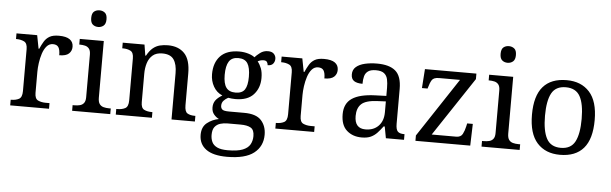

<svg xmlns="http://www.w3.org/2000/svg" viewBox="-57 -972 4530 1424"><g transform="rotate(5 2208.0 -260.0)"><path d="M33 0V-42H36Q70 -42 94 -54.5Q118 -67 118 -114V-426Q118 -470 93.5 -482Q69 -494 36 -494H33V-536H187L206 -437H211Q224 -467 239 -492Q254 -517 279 -531.5Q304 -546 348 -546Q403 -546 429.5 -527Q456 -508 456 -473Q456 -442 434.5 -422Q413 -402 363 -402Q363 -443 351 -461.5Q339 -480 310 -480Q282 -480 263 -458Q244 -436 233 -402Q222 -368 217 -331.5Q212 -295 212 -266V-109Q212 -65 236.5 -53.5Q261 -42 294 -42H322V0Z M494 0V-42H507Q529 -42 547.5 -46.5Q566 -51 577.5 -65.5Q589 -80 589 -109V-426Q589 -456 577.5 -470.5Q566 -485 547.5 -489.5Q529 -494 507 -494H504V-536H683V-114Q683 -83 694 -67.5Q705 -52 724 -47Q743 -42 765 -42H778V0ZM632 -636Q608 -636 591.5 -650Q575 -664 575 -698Q575 -733 591.5 -746.5Q608 -760 632 -760Q655 -760 672 -746.5Q689 -733 689 -698Q689 -664 672 -650Q655 -636 632 -636Z M819 0V-42H827Q861 -42 885 -54.5Q909 -67 909 -114V-426Q909 -470 885.5 -482Q862 -494 829 -494H824V-536H986L999 -455H1004Q1025 -493 1048.5 -512.5Q1072 -532 1100 -539Q1128 -546 1160 -546Q1239 -546 1283.5 -499.5Q1328 -453 1328 -350V-114Q1328 -67 1348.5 -54.5Q1369 -42 1403 -42H1408V0H1234V-345Q1234 -410 1209.5 -446Q1185 -482 1124 -482Q1079 -482 1052.5 -459.5Q1026 -437 1014.5 -400Q1003 -363 1003 -320V-109Q1003 -65 1026.5 -53.5Q1050 -42 1083 -42H1088V0Z M1667 240Q1563 240 1511 201.5Q1459 163 1459 94Q1459 35 1497 5Q1535 -25 1584 -34Q1564 -43 1546.5 -63.5Q1529 -84 1529 -116Q1529 -146 1544.5 -168Q1560 -190 1594 -210Q1551 -228 1527.5 -269.5Q1504 -311 1504 -361Q1504 -447 1551 -496.5Q1598 -546 1692 -546Q1728 -546 1760 -536Q1792 -526 1806 -513Q1820 -529 1845 -548Q1870 -567 1903 -567Q1933 -567 1947.5 -551.5Q1962 -536 1962 -515Q1962 -494 1949.5 -478.5Q1937 -463 1909 -463Q1909 -474 1902.5 -485.5Q1896 -497 1876 -497Q1853 -497 1833 -485Q1850 -464 1861 -435.5Q1872 -407 1872 -364Q1872 -290 1827.5 -241Q1783 -192 1692 -192Q1680 -192 1664.5 -193.5Q1649 -195 1639 -197Q1620 -187 1606 -172Q1592 -157 1592 -134Q1592 -116 1603.5 -106Q1615 -96 1654 -96H1767Q1856 -96 1894 -54Q1932 -12 1932 53Q1932 139 1867.5 189.5Q1803 240 1667 240ZM1669 191Q1741 191 1780 175.5Q1819 160 1834.5 132.5Q1850 105 1850 70Q1850 24 1824 8.5Q1798 -7 1748 -7H1650Q1622 -7 1597 0.5Q1572 8 1556 28Q1540 48 1540 88Q1540 117 1551 140.5Q1562 164 1590 177.5Q1618 191 1669 191ZM1689 -240Q1738 -240 1758 -270Q1778 -300 1778 -365Q1778 -433 1757.5 -465Q1737 -497 1688 -497Q1640 -497 1619 -464Q1598 -431 1598 -364Q1598 -300 1619.5 -270Q1641 -240 1689 -240Z M2007 0V-42H2010Q2044 -42 2068 -54.5Q2092 -67 2092 -114V-426Q2092 -470 2067.5 -482Q2043 -494 2010 -494H2007V-536H2161L2180 -437H2185Q2198 -467 2213 -492Q2228 -517 2253 -531.5Q2278 -546 2322 -546Q2377 -546 2403.5 -527Q2430 -508 2430 -473Q2430 -442 2408.5 -422Q2387 -402 2337 -402Q2337 -443 2325 -461.5Q2313 -480 2284 -480Q2256 -480 2237 -458Q2218 -436 2207 -402Q2196 -368 2191 -331.5Q2186 -295 2186 -266V-109Q2186 -65 2210.5 -53.5Q2235 -42 2268 -42H2296V0Z M2650 10Q2583 10 2539 -29Q2495 -68 2495 -150Q2495 -230 2551.5 -268Q2608 -306 2723 -310L2806 -313V-373Q2806 -409 2800 -436.5Q2794 -464 2774 -480Q2754 -496 2713 -496Q2675 -496 2655 -482Q2635 -468 2628.5 -443.5Q2622 -419 2622 -387Q2580 -387 2558.5 -401.5Q2537 -416 2537 -450Q2537 -485 2561.5 -506Q2586 -527 2627 -536.5Q2668 -546 2717 -546Q2809 -546 2854.5 -507Q2900 -468 2900 -373V-114Q2900 -72 2914 -57Q2928 -42 2962 -42H2965V0H2830L2814 -86H2806Q2785 -58 2765 -36.5Q2745 -15 2718.5 -2.5Q2692 10 2650 10ZM2673 -52Q2734 -52 2770 -89.5Q2806 -127 2806 -191V-272L2742 -269Q2657 -265 2624.5 -234.5Q2592 -204 2592 -145Q2592 -52 2673 -52Z M3050 0V-40L3340 -479H3184Q3144 -479 3131 -458.5Q3118 -438 3107 -398L3106 -394H3064L3074 -536H3457V-495L3166 -57H3348Q3383 -57 3396 -82Q3409 -107 3416 -139L3421 -162H3463L3458 0Z M3542 0V-42H3555Q3577 -42 3595.5 -46.5Q3614 -51 3625.5 -65.5Q3637 -80 3637 -109V-426Q3637 -456 3625.5 -470.5Q3614 -485 3595.5 -489.5Q3577 -494 3555 -494H3552V-536H3731V-114Q3731 -83 3742 -67.5Q3753 -52 3772 -47Q3791 -42 3813 -42H3826V0ZM3680 -636Q3656 -636 3639.5 -650Q3623 -664 3623 -698Q3623 -733 3639.5 -746.5Q3656 -760 3680 -760Q3703 -760 3720 -746.5Q3737 -733 3737 -698Q3737 -664 3720 -650Q3703 -636 3680 -636Z M4126 10Q4018 10 3956 -59Q3894 -128 3894 -269Q3894 -409 3953.5 -477.5Q4013 -546 4129 -546Q4237 -546 4299 -477.5Q4361 -409 4361 -269Q4361 -128 4301.5 -59Q4242 10 4126 10ZM4128 -42Q4203 -42 4233.5 -99.5Q4264 -157 4264 -269Q4264 -381 4233 -437Q4202 -493 4127 -493Q4052 -493 4021.5 -437Q3991 -381 3991 -269Q3991 -157 4022 -99.5Q4053 -42 4128 -42Z"/></g></svg>

Font: Noto Serif Toto
Style: Regular
Weight: 400
Designer: Monotype Design Team
Foundry: Monotype Imaging Inc.
Version: Version 2.001